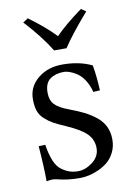

<svg xmlns="http://www.w3.org/2000/svg" viewBox="-77 -696 526 759"><g transform="rotate(-10 185.5 -317.0)"><path d="M43 -140.1 69.8 -141.1Q72.8 -116.7 81.8 -88.6Q90.8 -60.5 106 -44.9Q116.2 -34.2 135.5 -24.9Q154.8 -15.6 179.7 -15.6Q209.5 -15.6 238.3 -37.6Q267.1 -59.6 267.1 -93.3Q267.1 -126.5 244.4 -150.1Q221.7 -173.8 163.6 -199.2Q131.8 -212.9 114.7 -222.4Q97.7 -231.9 81.5 -246.6Q65.4 -261.2 59.1 -280.3Q52.7 -299.3 52.7 -326.7Q52.7 -376.5 92.3 -409.2Q131.8 -441.9 190.9 -441.9Q258.8 -441.9 309.1 -417.5Q317.4 -371.1 319.8 -315.4L293 -314Q285.6 -342.8 271.7 -363.5Q257.8 -384.3 241.9 -394Q226.1 -403.8 213.6 -408Q201.2 -412.1 191.4 -412.1Q158.2 -412.1 136.2 -396.2Q114.3 -380.4 114.3 -342.3Q114.3 -312 130.4 -294.7Q146.5 -277.3 187.5 -262.2Q221.7 -249.5 245.4 -237.5Q269 -225.6 290.8 -208.3Q312.5 -190.9 323.5 -168Q334.5 -145 334.5 -115.7Q334.5 -87.4 323 -64.5Q311.5 -41.5 294.4 -27.6Q277.3 -13.7 256.1 -4.4Q234.9 4.9 216.3 8.5Q197.8 12.2 182.1 12.2Q132.3 12.2 92.3 1.5Q84 -1 73.2 -1Q64.5 -1 49.8 2Q49.8 -53.7 43 -140.1ZM168.9 -502.4Q131.8 -563 67.9 -632.3L88.4 -645.5Q154.8 -596.7 193.8 -555.2Q234.4 -596.7 301.8 -645.5L320.8 -632.3Q250.5 -551.8 218.8 -502.4Z"/></g></svg>

Font: Libertinage
Style: f
Weight: 400
Designer: OSP
Foundry: OSP
Version: Version 1.0; 2008; OFL relea